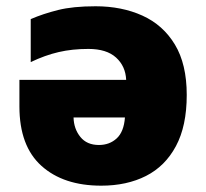

<svg xmlns="http://www.w3.org/2000/svg" viewBox="-20 -583 658 613"><path d="M285.2 -563Q368.7 -563 434.6 -533.2Q500.5 -503.4 538.3 -440.9Q576.2 -378.4 576.2 -279.8Q576.2 -180.7 541.7 -116.5Q507.3 -52.2 446 -21.2Q384.8 9.8 303.2 9.8Q182.6 9.8 112.3 -53.5Q42 -116.7 42 -243.2V-328.1H382.8Q380.9 -371.6 350.6 -399.2Q320.3 -426.8 262.2 -426.8Q210.4 -426.8 167.2 -416.7Q124 -406.7 78.1 -384.8V-522Q117.7 -539.1 165.3 -551Q212.9 -563 285.2 -563ZM378.9 -208H214.8Q215.8 -171.4 236.6 -145.8Q257.3 -120.1 295.9 -120.1Q329.6 -120.1 352.5 -141.1Q375.5 -162.1 378.9 -208Z"/></svg>

Font: Open Sans ExtraBold
Style: Regular
Weight: 800
Designer: Monotype Design Team
Foundry: Monotype Imaging Inc.
Version: Version 3.003; ttfautohint (v1.8.4)